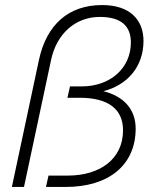

<svg xmlns="http://www.w3.org/2000/svg" viewBox="-20 -740 611 760"><path d="M27 0H75L182 -502C204 -607 279 -673 375 -673C462 -673 498 -635 498 -572C498 -468 414 -398 304 -398H257L247 -353H295C409 -353 467 -308 467 -224C467 -111 376 -45 249 -45H172L162 0H240C411 0 517 -87 517 -231C517 -306 471 -359 389 -379C484 -403 548 -476 548 -578C548 -660 496 -720 384 -720C252 -720 164 -643 134 -502Z"/></svg>

Font: Geist ExtraLight
Style: Italic
Weight: 200
Italic angle: -12°
Designer: Basement.studio, Andrés Briganti, Mateo Zaragoza
Foundry: Basement.studio, Vercel, Andrés Briganti, Guido Ferreyra, Mateo Zaragoza
Version: Version 1.500